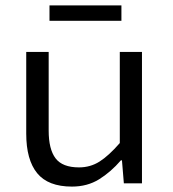

<svg xmlns="http://www.w3.org/2000/svg" viewBox="-20 -678 640 710"><path d="M246 12Q158 12 117.5 -37.5Q77 -87 77 -184V-486H160V-195Q160 -126 185.5 -92.5Q211 -59 272 -59Q314 -59 348 -80.5Q382 -102 423 -149V-486H505V0H438L431 -85H427Q390 -42 346.5 -15Q303 12 246 12ZM163 -601V-658H429V-601Z"/></svg>

Font: Source Code Pro
Style: Regular
Weight: 400
Monospace: yes
Designer: Paul D. Hunt, Teo Tuominen
Foundry: Adobe Systems Incorporated
Version: Version 2.030;PS 1.000;hotconv 16.6.51;makeotf.lib2.5.65220